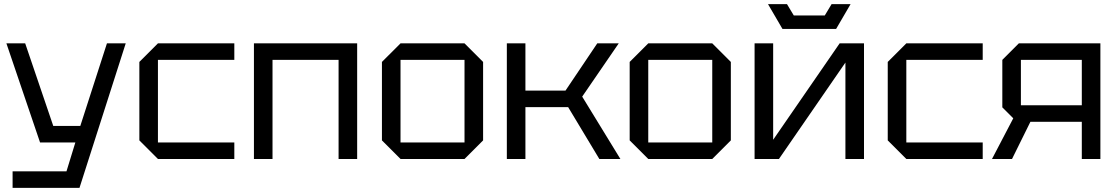

<svg xmlns="http://www.w3.org/2000/svg" viewBox="-20 -770 5410 930"><path d="M41 140V60H302L345 -80H174L11 -560H102L238 -160H369L498 -560H589L365 140Z M655 -90V-470L745 -560H1115V-480H745V-80H1115V0H745Z M1210 0V-560H1710V0H1620V-480H1300V0Z M1830 -90V-470L1920 -560H2230L2320 -470V-90L2230 0H1920ZM1920 -80H2230V-480H1920Z M2435 0V-560H2525V-331H2719L2873 -560H2977L2800 -302L2985 0H2883L2732 -251H2525V0Z M3030 -90V-470L3120 -560H3430L3520 -470V-90L3430 0H3120ZM3120 -80H3430V-480H3120Z M4165 0H4075V-467L3753 0H3635V-560H3725V-93L4047 -560H4165ZM4008 -750H4100L4030 -630H3770L3700 -750H3792L3825 -695H3975Z M4280 -90V-470L4370 -560H4740V-480H4370V-80H4740V0H4370Z M4925 -260H5220V-480H4925ZM4835 -250V-480L4915 -560H5310V0H5220V-180H4971L4882 0H4785L4888 -197Z"/></svg>

Font: Tektur
Style: Regular
Weight: 400
Designer: Adam Jagosz
Foundry: Adam Jagosz
Version: Version 1.005;gftools[0.9.30]